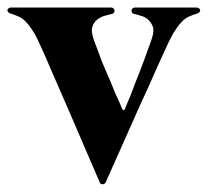

<svg xmlns="http://www.w3.org/2000/svg" viewBox="-42 -470 545 503"><path d="M404.3 -368.2Q401.4 -363.3 392.6 -343.8Q383.8 -324.2 371.1 -296.9Q358.4 -268.6 343.8 -235.4Q328.1 -202.1 313.5 -168.9Q278.3 -88.9 234.4 8.8Q231.4 12.7 226.6 12.7Q221.7 12.7 219.7 8.8Q177.7 -88.9 143.6 -168Q128.9 -202.1 114.3 -235.4Q99.6 -268.6 87.9 -295.9Q76.2 -324.2 67.4 -342.8Q58.6 -362.3 55.7 -368.2Q48.8 -382.8 41 -393.6Q34.2 -404.3 26.4 -412.1Q18.6 -420.9 8.8 -425.8Q-2 -430.7 -14.6 -434.6Q-18.6 -435.5 -20.5 -438.5Q-22.5 -440.4 -22.5 -442.4Q-22.5 -442.4 -22.5 -443.4Q-22.5 -446.3 -19.5 -448.2Q-17.6 -450.2 -13.7 -450.2Q74.2 -450.2 249 -450.2Q252.9 -450.2 254.9 -448.2Q257.8 -446.3 257.8 -443.4Q258.8 -440.4 256.8 -437.5Q255.9 -434.6 251 -433.6Q243.2 -431.6 232.4 -428.7Q221.7 -425.8 212.9 -418.9Q204.1 -412.1 200.2 -400.4Q196.3 -389.6 202.1 -371.1Q204.1 -363.3 210.9 -346.7Q216.8 -330.1 224.6 -309.6Q233.4 -290 242.2 -268.6Q252 -246.1 258.8 -228.5Q266.6 -210.9 272.5 -198.2Q277.3 -185.5 278.3 -184.6Q282.2 -177.7 285.2 -184.6Q287.1 -188.5 292 -201.2Q297.9 -213.9 304.7 -232.4Q311.5 -251 320.3 -272.5Q328.1 -293.9 335.9 -313.5Q342.8 -333 348.6 -348.6Q354.5 -364.3 356.4 -371.1Q362.3 -389.6 358.4 -400.4Q353.5 -412.1 345.7 -418.9Q337.9 -425.8 327.1 -428.7Q317.4 -431.6 309.6 -433.6Q304.7 -434.6 303.7 -437.5Q301.8 -440.4 302.7 -443.4Q302.7 -446.3 305.7 -448.2Q307.6 -450.2 311.5 -450.2Q365.2 -450.2 473.6 -450.2Q476.6 -450.2 479.5 -448.2Q481.4 -446.3 482.4 -443.4Q482.4 -442.4 482.4 -442.4Q482.4 -440.4 480.5 -438.5Q478.5 -435.5 474.6 -434.6Q461.9 -430.7 451.2 -425.8Q441.4 -420.9 433.6 -412.1Q425.8 -404.3 418.9 -393.6Q411.1 -382.8 404.3 -368.2Z"/></svg>

Font: Mermaid
Style: Bold
Weight: 400
Designer: Scott Simpson
Version: Version 1.001